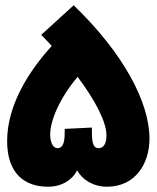

<svg xmlns="http://www.w3.org/2000/svg" viewBox="-20 -707 593 727"><path d="M162 0C215 0 255 -27 272 -62C291 -27 333 0 385 0C493 0 546 -88 546 -182C546 -321 446 -507 259 -687L136 -575C150 -561 163 -547 176 -533C93 -442 7 -312 7 -173C7 -53 70 0 162 0ZM328 -210V-224L225 -219V-205C225 -172 220 -146 198 -146C179 -146 170 -171 170 -198C170 -250 206 -336 274 -416C342 -325 382 -246 383 -197C384 -167 374 -146 354 -146C332 -146 328 -168 328 -210Z"/></svg>

Font: Noto Sans Arabic SemCond Blk
Style: Regular
Weight: 900
Width: 4
Designer: Monotype Design Team, Nadine Chahine, Nizar Qandah and Khaled Hosny
Foundry: Monotype Imaging Inc.
Version: Version 2.012